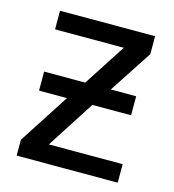

<svg xmlns="http://www.w3.org/2000/svg" viewBox="-86 -609 616 681"><g transform="rotate(15 221.5 -268.0)"><path d="M51.8 -536.1V-467.8H304.2L204.1 -313H53.2V-243.2H155.8L36.1 -58.1V0H407.2V-67.9H136.2L249 -243.2H391.1V-313H297.9L400.9 -470.2V-536.1Z"/></g></svg>

Font: Avrile Sans
Style: Regular
Weight: 400
Designer: Monotype Design Team, Google (font), Stefan Peev (BGR Cyrillic), Cristiano Sobral (main changes)
Foundry: The Avrile Sans Project Authors
Version: Version 3.110